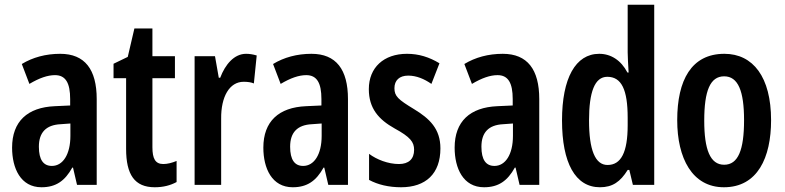

<svg xmlns="http://www.w3.org/2000/svg" viewBox="-20 -780 3311 810"><path d="M234 -553C173 -553 118 -538 72 -510L104 -426C146 -451 181 -463 212 -463C257 -463 276 -430 276 -362V-335L211 -332C96 -327 31 -268 31 -157C31 -70 67 10 155 10C216 10 254 -17 285 -73H288L305 0H388V-362C388 -487 338 -553 234 -553ZM236 -256 277 -259V-207C277 -128 245 -80 199 -80C163 -80 144 -106 144 -161C144 -221 174 -253 236 -256Z M669 -88C635 -88 623 -111 623 -159V-450H718V-543H623V-660H547L519 -540L459 -511V-450H512V-152C512 -43 548 10 633 10C669 10 699 2 725 -12V-101C706 -93 686 -88 669 -88Z M1018 -553C968 -553 930 -508 909 -452H903L887 -543H801V0H913V-279C912 -372 948 -435 1008 -435C1025 -435 1039 -433 1051 -428L1063 -546C1046 -551 1032 -553 1018 -553Z M1294 -553C1233 -553 1178 -538 1132 -510L1164 -426C1206 -451 1241 -463 1272 -463C1317 -463 1336 -430 1336 -362V-335L1271 -332C1156 -327 1091 -268 1091 -157C1091 -70 1127 10 1215 10C1276 10 1314 -17 1345 -73H1348L1365 0H1448V-362C1448 -487 1398 -553 1294 -553ZM1296 -256 1337 -259V-207C1337 -128 1305 -80 1259 -80C1223 -80 1204 -106 1204 -161C1204 -221 1234 -253 1296 -256Z M1838 -154C1838 -237 1792 -280 1726 -320C1660 -360 1644 -374 1644 -408C1644 -441 1665 -461 1702 -461C1737 -461 1770 -447 1800 -426L1834 -513C1791 -539 1747 -553 1697 -553C1599 -553 1536 -495 1536 -404C1536 -323 1577 -276 1645 -238C1711 -202 1727 -181 1727 -148C1727 -109 1704 -88 1663 -88C1617 -88 1569 -107 1537 -131V-21C1574 -1 1620 10 1672 10C1776 10 1838 -47 1838 -154Z M2101 -553C2040 -553 1985 -538 1939 -510L1971 -426C2013 -451 2048 -463 2079 -463C2124 -463 2143 -430 2143 -362V-335L2078 -332C1963 -327 1898 -268 1898 -157C1898 -70 1934 10 2022 10C2083 10 2121 -17 2152 -73H2155L2172 0H2255V-362C2255 -487 2205 -553 2101 -553ZM2103 -256 2144 -259V-207C2144 -128 2112 -80 2066 -80C2030 -80 2011 -106 2011 -161C2011 -221 2041 -253 2103 -256Z M2511 10C2564 10 2597 -13 2628 -63H2635L2650 0H2740V-760H2628V-559C2628 -538 2630 -511 2632 -474H2627C2600 -526 2557 -553 2508 -553C2408 -553 2351 -450 2351 -272C2351 -93 2407 10 2511 10ZM2543 -84C2491 -84 2465 -147 2465 -272C2465 -392 2489 -456 2542 -456C2602 -456 2628 -402 2628 -283V-252C2628 -137 2600 -84 2543 -84Z M3233 -273C3233 -455 3157 -553 3036 -553C2897 -553 2837 -442 2837 -273C2837 -113 2900 10 3034 10C3176 10 3233 -115 3233 -273ZM2951 -271C2951 -397 2976 -458 3035 -458C3094 -458 3119 -396 3119 -273C3119 -147 3094 -85 3035 -85C2976 -85 2951 -149 2951 -271Z"/></svg>

Font: Noto Sans Arabic UI XCn SmBd
Style: Regular
Weight: 600
Width: 2
Designer: Monotype Design Team, Nadine Chahine and Nizar Qandah
Foundry: Monotype Imaging Inc.
Version: Version 2.010